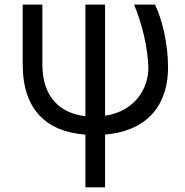

<svg xmlns="http://www.w3.org/2000/svg" viewBox="-20 -565 787 818"><path d="M76.7 -545.5V-291.2C76.7 -96.9 178.6 -3.6 343.8 8.5V233H427.6V8.2C625.7 -8.5 696 -136.7 696 -277C696 -383.5 669 -485.8 640.6 -545.5H551.1C585.2 -464.5 609.4 -363.6 612.2 -277C612.2 -188.2 555.8 -91.6 427.6 -71.7V-545.5H343.8V-70C243.3 -81.3 160.5 -144.2 160.5 -291.2V-545.5Z"/></svg>

Font: Karasuma Gothic
Style: Regular
Weight: 400
Designer: Rasmus Andersson, Ryoko Nishizuka
Foundry: Genbu
Version: Version 1.00